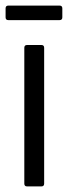

<svg xmlns="http://www.w3.org/2000/svg" viewBox="-37 -667 243 687"><path d="M50 -10V-496Q50 -506 60 -506H111Q121 -506 121 -496V-10Q121 0 111 0H60Q50 0 50 -10ZM-17 -605V-637Q-17 -647 -7 -647H176Q186 -647 186 -637V-605Q186 -595 176 -595H-7Q-17 -595 -17 -605Z"/></svg>

Font: Barlow Condensed
Style: Regular
Weight: 400
Width: 3
Designer: Jeremy Tribby
Foundry: Tribby Type
Version: Version 1.500